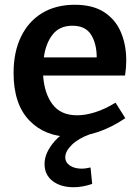

<svg xmlns="http://www.w3.org/2000/svg" viewBox="-20 -563 589 806"><path d="M275 11Q169 11 103 -57.5Q37 -126 37 -257Q37 -345 68.5 -409.5Q100 -474 157.5 -508.5Q215 -543 294 -543Q369 -543 416.5 -512.5Q464 -482 487 -429Q510 -376 510 -309Q510 -279 505 -246H161Q166 -171 200.5 -125Q235 -79 304 -79Q339 -79 380 -92Q421 -105 465 -132L506 -67Q449 -28 390 -8.5Q331 11 275 11ZM284 -455Q230 -455 201 -418Q172 -381 164 -322H386Q386 -379 362.5 -417Q339 -455 284 -455ZM289 223Q235 223 201 197Q167 171 167 125Q167 77 211.5 27.5Q256 -22 346 -49L359 0Q309 18 281.5 45Q254 72 254 97Q254 119 273.5 132Q293 145 323 145Q332 145 341.5 143.5Q351 142 360 140L367 209Q326 223 289 223Z"/></svg>

Font: Bitter SemiBold
Style: Regular
Weight: 600
Designer: Sol Matas, and Bitter project Authors
Foundry: Sol Matas
Version: Version 2.001